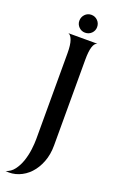

<svg xmlns="http://www.w3.org/2000/svg" viewBox="-210 -674 533 902"><g transform="rotate(20 56.5 -222.5)"><path d="M-49.3 190.4Q-23.9 183.1 -7.6 161.1Q8.8 139.2 18.3 110.8Q27.8 82.5 31.5 52.7Q35.2 22.9 35.2 0V-429.2Q35.2 -470.7 27.3 -492.9Q19.5 -515.1 6.8 -519H151.9Q124 -511.7 124 -429.2V0Q124 45.4 109.6 82.5Q95.2 119.6 71.3 145Q47.4 170.4 15.9 182.6Q-15.6 194.8 -49.3 190.4ZM35.2 -591.8Q35.2 -601.6 38.6 -609.6Q42 -617.7 48.1 -624Q54.2 -630.4 62.3 -633.8Q70.3 -637.2 79.1 -637.2Q98.1 -637.2 111.1 -624Q124 -610.8 124 -591.8Q124 -573.7 111.1 -560.8Q98.1 -547.9 79.1 -547.9Q61 -547.9 48.1 -560.8Q35.2 -573.7 35.2 -591.8Z"/></g></svg>

Font: 003 KoZ KJR
Style: Regular
Weight: 400
Designer: Ko Z, Min Khaing
Foundry: Your Own Font Foundry
Version: Version 2.50;March 29, 2020;